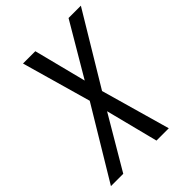

<svg xmlns="http://www.w3.org/2000/svg" viewBox="-219 -841 948 948"><g transform="rotate(-45 254.5 -367.5)"><path d="M396 0H310L240 -275L78 0H-8L216 -372L113 -735H199L269 -460L431 -735H517L293 -363Z"/></g></svg>

Font: Iosevka
Style: Italic
Weight: 400
Italic angle: -9°
Monospace: yes
Designer: Belleve Invis
Foundry: Belleve Invis
Version: Version 32.5.0; ttfautohint (v1.8.4)